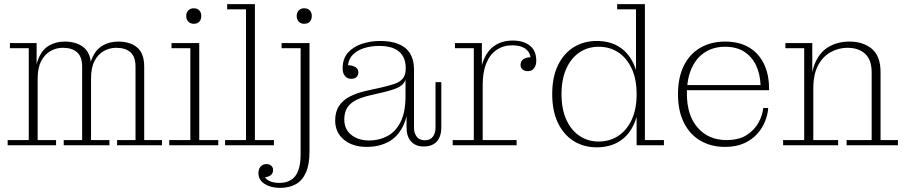

<svg xmlns="http://www.w3.org/2000/svg" viewBox="-20 -702 4378 928"><path d="M17 0V-25H119V-469H28V-494H157V-347H162V-25H251V0ZM288 0V-25H377V-380Q377 -427 353 -449Q329 -471 283 -471Q252 -471 224.5 -455.5Q197 -440 179.5 -407.5Q162 -375 162 -322H150Q150 -383 167.5 -423Q185 -463 217.5 -482Q250 -501 293 -501Q350 -501 385 -472.5Q420 -444 420 -380V-25H509V0ZM546 0V-25H635V-380Q635 -427 611 -449Q587 -471 541 -471Q510 -471 482 -455.5Q454 -440 437 -407.5Q420 -375 420 -322H408Q408 -383 426 -423Q444 -463 476.5 -482Q509 -501 552 -501Q609 -501 643 -472.5Q677 -444 677 -380V-25H763V0Z M798 0V-25H900V-469H809V-494H943V-25H1035V0ZM917 -587Q900 -587 890 -597.5Q880 -608 880 -625Q880 -641 890 -651.5Q900 -662 917 -662Q934 -662 943.5 -651.5Q953 -641 953 -625Q953 -608 943.5 -597.5Q934 -587 917 -587Z M1068 0V-25H1169V-657H1078V-682H1212V-25H1304V0Z M1433 42V-469H1341V-494H1476V30ZM1268 91Q1282 91 1291 99Q1300 107 1300 120Q1300 137 1287 146Q1274 155 1252 155L1255 141Q1260 161 1279.5 171.5Q1299 182 1330 182L1333 206Q1289 206 1259 187Q1229 168 1229 134Q1229 116 1239.5 103.5Q1250 91 1268 91ZM1330 182Q1382 182 1407.5 148.5Q1433 115 1433 42L1476 30Q1476 92 1459 131Q1442 170 1410.5 188Q1379 206 1333 206ZM1450 -587Q1434 -587 1424 -597.5Q1414 -608 1414 -625Q1414 -641 1424 -651.5Q1434 -662 1450 -662Q1468 -662 1477.5 -651.5Q1487 -641 1487 -625Q1487 -608 1477.5 -597.5Q1468 -587 1450 -587Z M1678 -321Q1659 -321 1647.5 -334.5Q1636 -348 1636 -372Q1636 -418 1661.5 -447Q1687 -476 1728.5 -490Q1770 -504 1817 -504Q1897 -504 1939 -470Q1981 -436 1981 -364L1941 -373Q1941 -424 1909.5 -452Q1878 -480 1811 -480Q1773 -480 1738.5 -469Q1704 -458 1683 -435Q1662 -412 1661 -373L1658 -387Q1681 -387 1696.5 -378.5Q1712 -370 1712 -352Q1712 -338 1703 -329.5Q1694 -321 1678 -321ZM2028 6Q1989 6 1967 -18Q1945 -42 1945 -86V-172H1940V-316H1936L1941 -344V-373L1981 -364V-85Q1981 -59 1994 -41.5Q2007 -24 2033 -24Q2060 -24 2072.5 -41.5Q2085 -59 2085 -85V-305H2113V-86Q2113 -43 2091.5 -18.5Q2070 6 2028 6ZM1752 8Q1684 8 1642 -27Q1600 -62 1600 -120Q1600 -162 1619 -190.5Q1638 -219 1672 -236Q1706 -253 1750 -263L1827 -280Q1861 -288 1886.5 -296.5Q1912 -305 1926.5 -322Q1941 -339 1941 -370L1945 -316H1940Q1931 -293 1907 -280.5Q1883 -268 1832 -256L1768 -241Q1728 -232 1700.5 -218Q1673 -204 1658.5 -181.5Q1644 -159 1644 -125Q1644 -77 1678 -50Q1712 -23 1765 -23Q1812 -23 1852 -44Q1892 -65 1916 -112.5Q1940 -160 1940 -238L1954 -236Q1955 -149 1929.5 -95.5Q1904 -42 1858.5 -17Q1813 8 1752 8Z M2168 0V-25H2270V-469H2179V-494H2309V-328L2313 -329V-25H2477V0ZM2298 -292Q2298 -362 2316.5 -409.5Q2335 -457 2371 -481.5Q2407 -506 2458 -506Q2510 -506 2541 -481.5Q2572 -457 2572 -408Q2572 -387 2561.5 -372.5Q2551 -358 2531 -358Q2515 -358 2505.5 -366.5Q2496 -375 2496 -388Q2496 -407 2510.5 -416.5Q2525 -426 2550 -425L2545 -409Q2546 -445 2522.5 -464Q2499 -483 2456 -483Q2413 -483 2380.5 -461Q2348 -439 2330.5 -396.5Q2313 -354 2313 -292Z M2864 10Q2801 10 2752.5 -20.5Q2704 -51 2676.5 -108.5Q2649 -166 2649 -247Q2649 -329 2676.5 -386Q2704 -443 2752.5 -473.5Q2801 -504 2864 -504Q2930 -504 2976 -473.5Q3022 -443 3046 -385.5Q3070 -328 3070 -248L3071 -246Q3071 -166 3047 -108.5Q3023 -51 2976.5 -20.5Q2930 10 2864 10ZM2873 -18Q2928 -18 2969 -45.5Q3010 -73 3033.5 -124Q3057 -175 3057 -247Q3057 -319 3033.5 -370Q3010 -421 2969 -448.5Q2928 -476 2873 -476Q2821 -476 2780.5 -448.5Q2740 -421 2717 -370Q2694 -319 2694 -247Q2694 -175 2717 -124Q2740 -73 2780.5 -45.5Q2821 -18 2873 -18ZM3057 0V-163L3064 -248L3054 -341V-657H2963V-682H3097V-25H3189V0Z M3484 8Q3417 8 3365.5 -22Q3314 -52 3285.5 -109Q3257 -166 3257 -247Q3257 -328 3285.5 -385Q3314 -442 3365.5 -471.5Q3417 -501 3484 -501V-476Q3429 -476 3387.5 -449.5Q3346 -423 3323 -372.5Q3300 -322 3300 -249Q3300 -144 3352.5 -84.5Q3405 -25 3491 -25Q3552 -25 3590 -50Q3628 -75 3647 -111Q3666 -147 3669 -180H3693Q3691 -149 3678 -116Q3665 -83 3640 -55Q3615 -27 3576.5 -9.5Q3538 8 3484 8ZM3283 -266V-291H3656L3697 -275V-266ZM3656 -291Q3654 -344 3634.5 -385.5Q3615 -427 3578 -451.5Q3541 -476 3484 -476V-501Q3554 -501 3601 -472.5Q3648 -444 3672.5 -393Q3697 -342 3697 -275Z M4072 0V-25H4193V-352Q4193 -413 4161.5 -442Q4130 -471 4076 -471Q4033 -471 3995 -450Q3957 -429 3934 -386Q3911 -343 3911 -274H3899Q3899 -355 3923 -405Q3947 -455 3989.5 -478Q4032 -501 4086 -501Q4152 -501 4194 -466Q4236 -431 4236 -353V-25H4320V0ZM3765 0V-25H3867V-469H3776V-494H3906V-339L3911 -340V-25H4031V0Z"/></svg>

Font: Montagu Slab 144pt ExtraLight
Style: Regular
Weight: 250
Version: Version 1.000